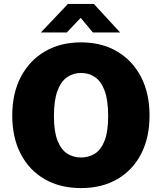

<svg xmlns="http://www.w3.org/2000/svg" viewBox="-20 -949 825 979"><path d="M393.5 10Q286 10 207.2 -35.8Q128.5 -81.5 85.5 -164.5Q42.5 -247.5 42.5 -360Q42.5 -473 86.2 -556.8Q130 -640.5 209 -686.8Q288 -733 393.5 -733Q498.5 -733 577 -686.8Q655.5 -640.5 699 -556.8Q742.5 -473 742.5 -360Q742.5 -248 699.8 -164.8Q657 -81.5 578.5 -35.8Q500 10 393.5 10ZM393.5 -146Q433.5 -146 464.8 -166.2Q496 -186.5 513.8 -232.8Q531.5 -279 531.5 -357Q531.5 -437.5 513.8 -485.8Q496 -534 464.8 -555.5Q433.5 -577 393.5 -577Q353.5 -577 322.2 -555.5Q291 -534 273 -485.8Q255 -437.5 255 -357Q255 -279 273 -232.8Q291 -186.5 322.2 -166.2Q353.5 -146 393.5 -146ZM453.5 -783.5 391.5 -858 320.5 -783.5H188.5L326.5 -929H458.5L592.5 -783.5Z"/></svg>

Font: Public Sans Black
Style: Regular
Weight: 900
Designer: The Public Sans Project Authors: Dan O. Williams and USWDS (Libre Franklin designed by Pablo Impallari and Rodrigo Fuenz
Version: Version 1.007